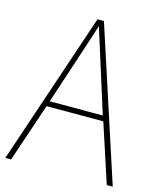

<svg xmlns="http://www.w3.org/2000/svg" viewBox="-108 -793 721 870"><g transform="rotate(15 252.0 -357.5)"><path d="M476 0H504L271 -715H241L0 0H27L120 -275H386ZM282 -601 377 -300H128L227 -600C236 -630 246 -657 255 -687C265 -653 274 -627 282 -601Z"/></g></svg>

Font: Noto Sans Hebrew SemiCondensed Thin
Style: Regular
Weight: 100
Width: 4
Designer: Monotype Design Team
Foundry: Monotype Imaging Inc.
Version: Version 2.004